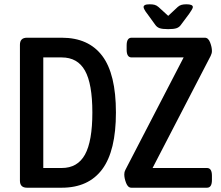

<svg xmlns="http://www.w3.org/2000/svg" viewBox="-20 -876 1030 896"><path d="M106 0Q73 0 73 -33V-667Q73 -700 106 -700H268Q393 -700 457 -615.5Q521 -531 521 -351Q521 -172 457 -86Q393 0 268 0ZM182 -92H268Q342 -92 376.5 -154.5Q411 -217 411 -351Q411 -485 376.5 -546.5Q342 -608 268 -608H182ZM593 0Q577 0 568.5 -22Q560 -44 560 -62Q560 -67 561 -72Q562 -77 566 -85L837 -608H594Q571 -608 571 -644V-664Q571 -700 594 -700H936Q952 -700 960.5 -678Q969 -656 969 -638Q969 -627 963 -615L692 -92H946Q969 -92 969 -56V-36Q969 0 946 0ZM850 -856Q880 -856 880 -843Q880 -839 875 -830.5Q870 -822 863 -812L825 -761Q817 -749 804 -744.5Q791 -740 765 -740Q738 -740 725 -744.5Q712 -749 704 -761L667 -812Q659 -822 654.5 -830.5Q650 -839 650 -843Q650 -849 656.5 -852.5Q663 -856 679 -856Q692 -856 701.5 -853.5Q711 -851 720 -843L765 -802L810 -844Q818 -851 827.5 -853.5Q837 -856 850 -856Z"/></svg>

Font: Asap Condensed Medium
Style: Regular
Weight: 500
Width: 3
Designer: Pablo Cosgaya
Foundry: Omnibus-Type
Version: Version 3.001; ttfautohint (v1.8.4.7-5d5b)